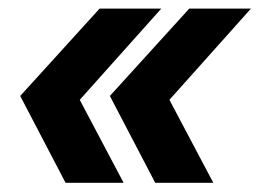

<svg xmlns="http://www.w3.org/2000/svg" viewBox="-20 -525 590 436"><path d="M128.9 -109.9 25.9 -307.1 206.1 -505.4H346.2L161.1 -298.3L260.7 -109.9ZM332.5 -109.9 229.5 -307.1 409.7 -505.4H549.8L364.7 -298.3L464.4 -109.9Z"/></svg>

Font: Schibsted Grotesk
Style: Bold Italic
Weight: 700
Italic angle: -12°
Designer: Bakken & Baeck AS, Henrik Kongsvoll
Foundry: Schibsted ASA
Version: Version 1.100;gftools[0.9.25]